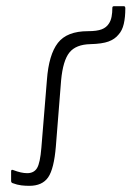

<svg xmlns="http://www.w3.org/2000/svg" viewBox="-20 -591 426 622"><path d="M75 11Q62 11 49 9.5Q36 8 20 2Q16 0 16 -5V-36Q16 -43 23 -40Q49 -30 68 -30Q90 -30 100 -46.5Q110 -63 114 -112L132 -332Q138 -414 167.5 -452Q197 -490 265 -490Q294 -490 309.5 -496Q325 -502 333 -515Q339 -524 341.5 -537Q344 -550 344 -566Q344 -571 350 -571H381Q386 -571 386 -564Q386 -535 381 -513.5Q376 -492 364 -479Q352 -464 331.5 -456.5Q311 -449 273 -448Q226 -447 205 -421Q184 -395 178 -331L161 -117Q155 -44 136 -16.5Q117 11 75 11Z"/></svg>

Font: Sofia Sans Semi Condensed Light
Style: Regular
Weight: 300
Designer: Botio Nikoltchev, Ani Petrova
Foundry: lettersoup
Version: Version 4.100; ttfautohint (v1.8.4.7-5d5b)